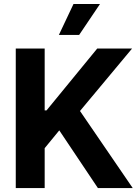

<svg xmlns="http://www.w3.org/2000/svg" viewBox="-20 -953 703 973"><path d="M59.9 -707H206.4V-393.4H215.7L472.7 -707H649.3L385.4 -390.5L652.6 0H476.1L280.4 -292.3L206.4 -202.1V0H59.9ZM352.5 -932.8H486.8L381.1 -776H278.4Z"/></svg>

Font: Pretendard JP Variable
Style: Regular
Weight: 400
Designer: Base glyphs from Inter by Rasmus Andersson; Hangul glyphs from Noto Sans CJK(Source Han Sans) by Jang Soo-young and Kang
Foundry: Kil Hyung-jin
Version: Version 1.307;Glyphs 3.2 (3192)